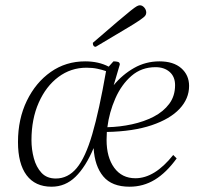

<svg xmlns="http://www.w3.org/2000/svg" viewBox="-20 -694 751 726"><path d="M175 12Q113 12 80.5 -31.5Q48 -75 48 -157Q48 -244 81.5 -313Q115 -382 172 -422Q229 -462 302 -462Q353 -462 391 -442L409 -462Q419 -462 426 -460Q433 -458 433 -450L410 -372Q443 -412 487 -437Q531 -462 583 -462Q636 -462 665.5 -436Q695 -410 695 -369Q695 -321 659 -282.5Q623 -244 553.5 -220.5Q484 -197 384 -195Q383 -180 383 -165Q383 -99 412 -59.5Q441 -20 492 -20Q565 -20 635 -108L648 -95Q609 -41 565.5 -14.5Q522 12 470 12Q403 12 370.5 -27Q338 -66 334 -134Q304 -63 265.5 -25.5Q227 12 175 12ZM568 -440Q515 -440 477 -407Q439 -374 416 -321.5Q393 -269 386 -213Q433 -214 479 -224Q525 -234 561.5 -253Q598 -272 620 -301.5Q642 -331 642 -372Q642 -404 621.5 -422Q601 -440 568 -440ZM99 -164Q99 -129 108 -95.5Q117 -62 137 -40.5Q157 -19 191 -19Q237 -19 270 -58.5Q303 -98 329 -187Q355 -276 381 -425Q367 -430 348.5 -434Q330 -438 307 -438Q248 -438 201 -403Q154 -368 126.5 -306Q99 -244 99 -164ZM342 -517Q331 -517 331 -532Q390 -583 424 -612Q458 -641 474.5 -654Q491 -667 497.5 -670.5Q504 -674 509 -674Q518 -674 525.5 -665.5Q533 -657 533 -646Q533 -640 529 -634.5Q525 -629 507.5 -617Q490 -605 451 -582Q412 -559 342 -517Z"/></svg>

Font: Petrona ExtraLight
Style: Italic
Weight: 200
Italic angle: -9°
Designer: Ringo R. Seeber
Foundry: Ringo R. Seeber
Version: Version 2.001; ttfautohint (v1.8.3)